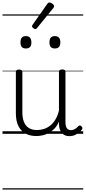

<svg xmlns="http://www.w3.org/2000/svg" viewBox="-20 -1071 686 1537"><path d="M270 18Q222 18 185 -1.5Q148 -21 127.5 -61.5Q107 -102 107 -166V-496Q107 -505 113 -509.5Q119 -514 132 -514Q146 -514 152.5 -509.5Q159 -505 159 -496V-171Q159 -127 171.5 -95.5Q184 -64 210 -47Q236 -30 277 -30Q306 -30 333 -39Q360 -48 383 -66.5Q406 -85 424 -115Q442 -145 452 -186V-496Q452 -506 458.5 -510.5Q465 -515 479 -515Q492 -515 498 -510.5Q504 -506 504 -496V-93Q504 -73 508.5 -58.5Q513 -44 523 -36.5Q533 -29 547 -29Q557 -29 567 -32.5Q577 -36 587 -43Q597 -50 607 -61Q613 -67 620 -66.5Q627 -66 633 -59Q638 -54 639.5 -47Q641 -40 636 -34Q625 -19 609 -7Q593 5 575 12Q557 19 537 19Q517 19 502 13Q487 7 476 -5Q465 -17 459 -35Q453 -53 452 -76V-97Q437 -63 415.5 -41Q394 -19 370 -6Q346 7 320.5 12.5Q295 18 270 18ZM187 -683Q165 -683 154.5 -695Q144 -707 144 -732Q144 -757 154.5 -769.5Q165 -782 187 -782Q209 -782 220 -769.5Q231 -757 231 -732Q232 -707 220.5 -695Q209 -683 187 -683ZM419 -683Q397 -683 386.5 -695Q376 -707 376 -732Q376 -757 386.5 -769.5Q397 -782 419 -782Q441 -782 452 -769.5Q463 -757 463 -732Q463 -707 452 -695Q441 -683 419 -683ZM263 -838Q256 -838 246 -846Q236 -854 236 -861Q236 -863 237.5 -866Q239 -869 241 -873L360 -1042Q364 -1047 367.5 -1049Q371 -1051 377 -1051Q383 -1051 391.5 -1046.5Q400 -1042 406.5 -1035Q413 -1028 413 -1022Q413 -1017 411.5 -1014.5Q410 -1012 407 -1007L276 -846Q270 -838 263 -838ZM0 436H646V446H0ZM0 -20H646V0H0ZM0 -505H646V-500H0ZM0 -956H646V-946H0Z"/></svg>

Font: Playwrite HU Guides
Style: Regular
Weight: 400
Designer: Veronika Burian, José Scaglione
Foundry: TypeTogether
Version: Version 1.003